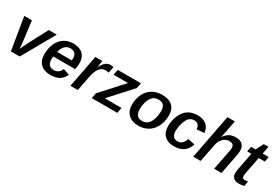

<svg xmlns="http://www.w3.org/2000/svg" viewBox="60 -1712 3918 2709"><g transform="rotate(30 2018.5 -358.0)"><path d="M583.5 -528.3 285.2 0H141.1L54.2 -528.3H178.7L218.3 -216.8Q219.2 -208.5 220.9 -191.2Q222.7 -173.8 224.4 -153.8Q226.1 -133.8 227.5 -115.7L229 -90.8L240.2 -115.2Q252.4 -141.6 264.2 -166.7Q275.9 -191.9 288.1 -215.3L453.6 -528.3Z M695.8 -236.8Q692.4 -219.7 691.9 -189.5Q691.9 -133.3 718 -103.3Q744.1 -73.2 795.4 -73.2Q835.4 -73.2 865.5 -94.7Q895.5 -116.2 913.6 -157.7L1015.6 -123Q979.5 -50.3 925 -20.3Q870.6 9.8 785.6 9.8Q683.6 9.8 626.5 -45.9Q569.3 -101.6 569.3 -202.1Q569.3 -301.8 604.5 -378.9Q639.2 -455.1 703.4 -496.6Q767.6 -538.1 850.6 -538.1Q951.7 -538.1 1007.3 -486.3Q1063 -434.6 1063 -340.3Q1063 -291 1051.3 -236.8ZM710.4 -320.3H948.2L950.2 -350.1Q950.2 -405.3 923.6 -431.9Q897 -458.5 851.1 -458.5Q797.9 -458.5 761.7 -422.9Q725.6 -387.2 710.4 -320.3Z M1485.4 -430.2Q1456.1 -437.5 1433.6 -437.5Q1395.5 -437.5 1365.5 -416.7Q1335.4 -396 1314.5 -356.2Q1293.5 -316.4 1282.2 -259.3L1231.4 0H1110.8L1189.5 -405.3Q1192.4 -420.4 1195.3 -435.5Q1198.2 -450.7 1200.2 -465.8Q1203.1 -481.4 1205.6 -497.1Q1208 -512.7 1210 -528.3H1325.2L1313.5 -444.8L1309.6 -420.4H1311.5Q1346.2 -485.8 1379.6 -512Q1413.1 -538.1 1456.5 -538.1Q1478.5 -538.1 1505.9 -531.2Z M1892.1 -89.4 1875 0H1459L1475.1 -86.9L1795.4 -439.5H1560.1L1577.1 -528.3H1955.1L1938.5 -440.4L1619.1 -89.4Z M2524.9 -333.5Q2524.9 -278.8 2512 -225.8Q2499 -172.9 2473.6 -130.9Q2434.6 -63 2368.4 -26.6Q2302.2 9.8 2218.3 9.8Q2115.7 9.8 2055.7 -47.6Q1995.6 -105 1995.6 -204.6Q1996.6 -303.7 2033.7 -379.4Q2071.3 -455.6 2139.2 -496.6Q2207 -537.6 2297.9 -537.6Q2408.7 -537.6 2466.8 -484.1Q2524.9 -430.7 2524.9 -333.5ZM2398.9 -326.7Q2398.9 -453.6 2291 -453.6Q2231.9 -453.6 2196.8 -422.9Q2173.3 -402.3 2156.5 -366.7Q2139.6 -331.1 2130.9 -289.1Q2122.1 -247.1 2122.1 -208Q2122.1 -141.6 2149.4 -107.9Q2176.8 -74.2 2230.5 -74.2Q2265.1 -74.2 2289.8 -84.7Q2314.5 -95.2 2333 -116.2Q2361.8 -146.5 2378.9 -202.4Q2396 -258.3 2398.9 -326.7Z M2808.1 -76.2Q2851.6 -76.2 2880.9 -102.5Q2910.2 -128.9 2927.7 -181.2L3041 -157.2Q2986.8 9.8 2802.2 9.8Q2699.2 9.8 2643.8 -44.7Q2588.4 -99.1 2588.4 -196.3Q2588.4 -292.5 2626 -376Q2663.6 -459.5 2725.8 -498.8Q2788.1 -538.1 2880.4 -538.1Q2969.2 -538.1 3022 -493.2Q3074.7 -448.2 3081.1 -368.7L2960 -357.4Q2957 -403.8 2934.6 -428Q2912.1 -452.1 2872.1 -452.1Q2813.5 -452.1 2780.5 -413.3Q2747.6 -374.5 2725.1 -282.7Q2720.2 -255.9 2717.3 -233.9Q2714.4 -211.9 2714.4 -195.8Q2714.4 -76.2 2808.1 -76.2Z M3315.4 -438Q3353 -490.7 3396.2 -514.2Q3439.5 -537.6 3496.1 -537.6Q3569.8 -537.6 3606.9 -502Q3644 -466.3 3644 -398.9Q3644 -385.7 3640.9 -361.3Q3637.7 -336.9 3633.8 -318.8L3571.8 0H3451.7L3510.3 -298.8Q3522 -354.5 3522 -377Q3522 -445.8 3443.4 -445.8Q3407.7 -445.8 3375.7 -426.5Q3343.8 -407.2 3321.3 -373.5Q3298.8 -339.8 3290 -295.9L3232.4 0H3111.8L3251.5 -724.6H3372.1L3334 -529.8Q3329.6 -506.8 3324.5 -483.9Q3319.3 -460.9 3314 -438Z M3854.5 8.3Q3800.3 8.3 3770.3 -19Q3740.2 -46.4 3740.2 -95.2Q3740.2 -127.9 3748 -167.5L3801.8 -445.3H3733.4L3749.5 -528.3H3822.8L3884.8 -650.4H3961.4L3938 -528.3H4036.6L4021 -445.3H3921.4L3867.2 -166Q3861.8 -137.2 3861.8 -121.6Q3861.8 -99.6 3873 -88.6Q3884.3 -77.6 3904.8 -77.6Q3922.4 -77.6 3956.1 -84L3942.9 -3.4Q3900.4 8.3 3854.5 8.3Z"/></g></svg>

Font: Arimo SemiBold
Style: Italic
Weight: 600
Italic angle: -12°
Version: Version 1.33